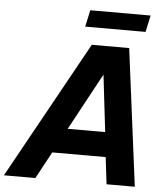

<svg xmlns="http://www.w3.org/2000/svg" viewBox="-96 -978 901 1032"><g transform="rotate(5 354.0 -462.0)"><path d="M133.4 0H-36.2L373.2 -740H575L670 0H517.6L500.2 -145.2H212ZM449.8 -585.8 283.6 -278.8H485.8ZM655 -834.2H329.4L349 -924.2H674.6Z"/></g></svg>

Font: Be Vietnam Pro Variable Thin
Style: Italic
Weight: 100
Italic angle: -12°
Designer: Lam Bao, Tony Le, Vietanh Nguyen
Foundry: Yellow Type Foundry
Version: Version 1.002